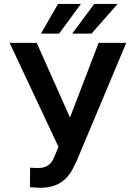

<svg xmlns="http://www.w3.org/2000/svg" viewBox="-20 -924 670 955"><path d="M27.8 0ZM328.1 -339.4 470.7 -710.9H607.9L360.4 -121.1L337.9 -76.7Q289.1 10.3 179.7 10.3L128.9 7.3L129.9 -90.3Q141.6 -88.4 171.4 -88.4Q224.1 -88.4 245.6 -133.3L271 -193.4L27.8 -710.9H162.6ZM448.7 -904.3H564.9L435.1 -756.8H338.9ZM268.6 -904.3H382.3L273.9 -756.8H183.6Z"/></svg>

Font: Roboto-o Medium
Style: Regular
Weight: 500
Designer: Google
Version: Version 2.134; 2016; ttfautohint (v1.6)